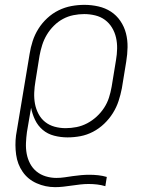

<svg xmlns="http://www.w3.org/2000/svg" viewBox="-20 -558 640 791"><path d="M207 213Q167 213 131 197Q95 181 73.5 150Q52 119 46.5 79.5Q41 40 46 0L102 -336Q106 -362 114.5 -388.5Q123 -415 138 -439Q153 -463 174.5 -483Q196 -503 221.5 -515.5Q247 -528 274 -533Q301 -538 328 -538Q357 -538 385.5 -531.5Q414 -525 437 -510Q460 -495 476 -471.5Q492 -448 499 -420.5Q506 -393 505.5 -363.5Q505 -334 500 -304L482 -194Q477 -168 468.5 -142Q460 -116 445 -92Q430 -68 409 -48Q388 -28 363 -15Q338 -2 311.5 3Q285 8 258 8Q230 8 203 1Q176 -6 156 -23Q136 -40 124.5 -64Q113 -88 108 -114L91 -14Q88 8 87 31Q86 54 90 75.5Q94 97 104 116Q114 135 130.5 148.5Q147 162 168.5 168.5Q190 175 212 175Q229 175 246 172.5Q263 170 280 167.5Q297 165 314.5 163.5Q332 162 348 162Q367 162 385 164Q403 166 420 171L414 209Q397 204 380 202Q363 200 345 200Q328 200 310.5 202Q293 204 276 206.5Q259 209 241.5 211Q224 213 207 213ZM250 -30Q273 -30 295.5 -34.5Q318 -39 339 -50Q360 -61 378 -77.5Q396 -94 409 -114Q422 -134 429 -156Q436 -178 440 -201L458 -311Q462 -334 462.5 -357.5Q463 -381 458 -403Q453 -425 441.5 -444Q430 -463 412.5 -476Q395 -489 372.5 -494.5Q350 -500 327 -500Q305 -500 282.5 -495.5Q260 -491 239.5 -480Q219 -469 202 -452Q185 -435 173 -415Q161 -395 154 -373Q147 -351 143 -329L126 -223Q122 -200 121 -176.5Q120 -153 124 -131Q128 -109 138.5 -89Q149 -69 166 -55.5Q183 -42 205 -36Q227 -30 250 -30Z"/></svg>

Font: Iosevka Slab XLtExObl
Style: Regular
Weight: 200
Width: 7
Italic angle: -9°
Monospace: yes
Designer: Belleve Invis
Foundry: Belleve Invis
Version: Version 11.1.1; ttfautohint (v1.8.3)